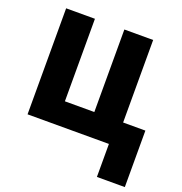

<svg xmlns="http://www.w3.org/2000/svg" viewBox="-161 -854 1152 1215"><g transform="rotate(20 415.5 -246.0)"><path d="M813 -158.2V222.2H625V0H77.1V-713.9H271V-158.2H469.2V-713.9H663.1V-158.2Z"/></g></svg>

Font: Open Sans ExtraBold
Style: Regular
Weight: 800
Designer: Monotype Design Team
Foundry: Monotype Imaging Inc.
Version: Version 3.003; ttfautohint (v1.8.4)